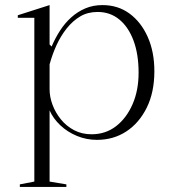

<svg xmlns="http://www.w3.org/2000/svg" viewBox="-20 -535 682 755"><path d="M58 200V190L115 179V-465H50V-475L175 -515V-360L183 -352Q197 -385 216 -414.5Q235 -444 260 -466.5Q285 -489 315.5 -502Q346 -515 383 -515Q444 -515 489.5 -481.5Q535 -448 561 -389.5Q587 -331 587 -255Q587 -172 557 -111.5Q527 -51 476.5 -18Q426 15 361 15Q320 15 282.5 -0.5Q245 -16 217 -42.5Q189 -69 175 -101V179L241 190V200ZM340 -7Q395 -7 436 -38.5Q477 -70 501 -124.5Q525 -179 525 -249Q525 -322 505 -375.5Q485 -429 449 -458.5Q413 -488 364 -488Q325 -488 295.5 -470.5Q266 -453 242.5 -423.5Q219 -394 202.5 -358Q186 -322 175 -282V-184Q175 -154 186.5 -123Q198 -92 219.5 -65.5Q241 -39 271.5 -23Q302 -7 340 -7Z"/></svg>

Font: Kalnia Thin Light
Style: Regular
Weight: 300
Version: Version 1.105